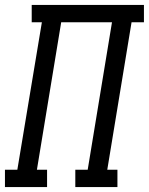

<svg xmlns="http://www.w3.org/2000/svg" viewBox="-46 -755 601 775"><path d="M-26 0V-70H24L123 -665H82V-735H535V-665H485L387 -70H428V0H258V-70H308L406 -665H201L103 -70H144V0Z"/></svg>

Font: Iosevka Slab Oblique
Style: Regular
Weight: 400
Italic angle: -9°
Monospace: yes
Designer: Belleve Invis
Foundry: Belleve Invis
Version: Version 11.1.1; ttfautohint (v1.8.3)